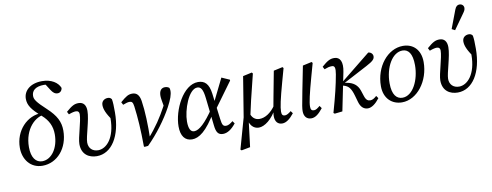

<svg xmlns="http://www.w3.org/2000/svg" viewBox="-73 -1154 4438 1732"><g transform="rotate(-10 2145.5 -288.5)"><path d="M230.4 13.1C364.7 13.1 469.2 -105.2 469.2 -267.8C469.2 -349 437.1 -409 358.9 -482.2C270.4 -563.7 254.4 -590.7 254.4 -621.7C254.4 -669.5 290.1 -703.3 368.3 -703.3C397.2 -703.3 424.9 -697.3 456.8 -672.4L429.1 -712.6L369.1 -725.4L418.3 -648.1C435.5 -621.9 451.7 -606.8 477.8 -606.8C498 -606.8 517.1 -620.9 520.2 -649C500.2 -700.3 440.8 -739.6 356.3 -739.6C248 -739.6 185.6 -680.6 185.6 -607.4C185.6 -550.4 213.6 -506.3 301.4 -430.5C359.5 -379.4 387.4 -321.5 387.4 -247.3C387.4 -123 320.9 -27.3 234.6 -27.3C177 -27.3 137.4 -76.1 137.4 -173.6C137.4 -339.8 243.5 -440 335.9 -440L304.8 -457.2C170.8 -457.2 55.7 -339.4 55.7 -181C55.7 -75.7 120.1 13.1 230.4 13.1Z M728.1 13.1C863.2 13.1 956.2 -130.3 956.2 -348.5C956.2 -408.4 955.2 -437.2 950.1 -468.1C943 -480.2 931.8 -487.3 915.7 -487.3C886.3 -487.4 856.2 -470.1 856.2 -431.8C856.2 -396.2 870.3 -354.3 926.4 -276.7L929.8 -345.8L903.4 -381C906.4 -351.1 907.4 -329.1 907.4 -303.2C907.4 -121.6 824.2 -37.5 748.9 -37.5C696 -37.5 662.2 -71.3 662.2 -123.3C662.2 -178.4 714.3 -320.6 714.3 -405.2C714.3 -457.2 691.1 -487.3 646.8 -487.3C608.7 -487.3 584.3 -474 531.1 -427.7L544.2 -402.4C575.8 -414.3 595.8 -418.3 610.6 -418.3C630.5 -418.3 640.5 -407.4 640.5 -387.4C640.5 -321.9 590.4 -181.7 590.4 -121.1C590.4 -24.1 657.8 13.1 728.1 13.1Z M1159.9 0 1165.1 5.1 1198.2 2C1290.4 -89.2 1377.2 -206.1 1433.2 -309.8C1469.2 -376.5 1483.2 -418.5 1483.2 -452.5C1483.2 -464.8 1481.2 -474 1478.1 -480.2C1471.9 -485.3 1458.8 -493.3 1439.6 -493.3C1407.4 -493.3 1385.9 -472.1 1385.9 -422C1385.9 -411.6 1388 -396.2 1390.1 -382.8L1402.3 -312.3L1414.9 -365.2C1408.9 -351.3 1403.8 -341.2 1393.9 -322.4C1345.8 -233.2 1292 -150.4 1212.2 -61.4L1227.4 -58.6C1230.4 -182.2 1226.3 -311.6 1211.4 -407.8C1202.4 -463.1 1178.3 -487.3 1138.9 -487.3C1102.7 -487.3 1080.2 -473 1028 -427.7L1041.1 -402.4C1068.8 -412.4 1083.8 -418.3 1101.7 -418.3C1122.6 -418.3 1132.6 -409.4 1137.6 -370.6C1151.6 -264.4 1158.8 -154.3 1159.9 0Z M1600.4 13.1C1662.9 13.1 1734.9 -33.7 1832.3 -200.6L1819.2 -232.6C1737.9 -111.7 1677.2 -55.8 1631.4 -55.8C1599.6 -55.8 1581.6 -86.5 1581.6 -153.4C1581.6 -257.1 1645.6 -439.6 1725.8 -439.6C1758.5 -439.6 1777.3 -413 1786.2 -331L1814.9 -76.4C1821.8 -12.1 1840.2 13.1 1883.6 13.1C1923.9 13.1 1963.3 -13.1 2002.4 -62.4L1986.2 -85.6C1962.2 -65.5 1942.4 -54.6 1924.5 -54.6C1896.7 -54.6 1887.7 -66.6 1880.6 -124.6L1864.6 -250L1861.6 -272.1L1850.6 -361C1838.6 -454.9 1800.5 -487.3 1740.8 -487.3C1603.6 -487.3 1499 -272.3 1499 -122.4C1499 -35.2 1535.2 13.1 1600.4 13.1ZM1854.7 -211.1 2028.9 -449.7V-457.8L1956 -490.2L1847.9 -270.8L1854.7 -211.1Z M2022.6 188.2 2102.2 173.1 2133.8 -83.7 2153.5 -103C2170.3 -185.7 2190.2 -268.4 2242.3 -477.2L2234.2 -487.3L2151.5 -469.2L2091.7 -101.5L2012.4 180.1L2022.6 188.2ZM2211.7 13.1C2263.5 13.1 2335.1 -37.6 2385.7 -136.5L2381.6 -162.9C2334.9 -94.6 2280.4 -62.9 2230.8 -62.9C2192 -62.9 2159.4 -85.7 2147.4 -143.1L2117.8 -94.5C2126.8 -27 2160.7 13.1 2211.7 13.1ZM2426.3 13.1C2461.7 13.1 2498.1 -14 2535.3 -61.4L2519.1 -83.6C2498.2 -66.6 2479.3 -54.6 2462.4 -54.6C2441.5 -54.6 2432.6 -65.7 2432.6 -93.5C2432.6 -133.6 2448.6 -207.6 2489.5 -355.3L2523.4 -477.2L2515.4 -487.3L2432.7 -469.2L2389.8 -242.9C2364.8 -112.8 2360.8 -85.7 2360.8 -64.6C2360.8 -15.2 2385 13.1 2426.3 13.1Z M2692.1 13.1C2729.2 13.1 2761.7 -13 2799.9 -61.4L2783.7 -84.5C2761.8 -66.5 2746.8 -54.6 2728 -54.6C2707.1 -54.6 2698.1 -65.6 2698.1 -93.5C2698.1 -133.5 2715.2 -207.7 2756 -355.3L2790 -477.2L2781.9 -487.3L2699.2 -469.2L2654.3 -242.7C2628.3 -112.7 2625.3 -85.7 2625.3 -64.6C2625.3 -15.2 2650.6 13.1 2692.1 13.1Z M2896.2 -0.1 2907.2 8 2978 0 3049 -349C3067.1 -438.2 3043 -487.3 2988.7 -487.3C2950.6 -487.3 2926.1 -474 2872.9 -427.7L2886 -402.4C2915.7 -413.3 2930.7 -418.3 2956.4 -418.3C2982.2 -418.3 2988.1 -395.6 2978.2 -339C2961.2 -243.3 2940.3 -155.6 2896.2 -0.1ZM3210.6 13.1C3245.2 13.1 3283.5 -15.1 3318.6 -61.4L3302.4 -84.6C3284.3 -67.5 3264.5 -54.6 3245.6 -54.6C3222.8 -54.6 3206 -63.6 3193 -103.4L3176.1 -155C3158 -209.1 3119.1 -237.2 3062.7 -247.1L3028.3 -253.1L3025 -240.1L3261.7 -365C3326.1 -398.8 3341.4 -416.1 3341.4 -441.5C3341.4 -462.9 3323.2 -481.2 3299.7 -482.3L3009.1 -248.1L3012.1 -231.9L3031.9 -226C3071.5 -214.2 3094.2 -193.2 3115.1 -118.5L3132.1 -58.5C3146.2 -10 3174.3 13.1 3210.6 13.1Z M3523.7 13.1C3662.3 13.1 3777.5 -138.1 3777.5 -311.9C3777.5 -425.4 3710 -487.3 3617.6 -487.3C3478 -487.3 3359.8 -343 3359.8 -163.3C3359.8 -48.9 3433.2 13.1 3523.7 13.1ZM3534.6 -27.3C3481.1 -27.3 3441.5 -69.8 3441.5 -175.3C3441.5 -323.9 3514 -446.9 3606.6 -446.9C3659.1 -446.9 3695.8 -405.4 3695.8 -297.1C3695.8 -162.9 3631.1 -27.3 3534.6 -27.3Z M4034.1 13.1C4169.2 13.1 4262.2 -130.3 4262.2 -348.5C4262.2 -408.4 4261.2 -437.2 4256.1 -468.1C4249 -480.2 4237.8 -487.3 4221.7 -487.3C4192.3 -487.4 4162.2 -470.1 4162.2 -431.8C4162.2 -396.2 4176.3 -354.3 4232.4 -276.7L4235.8 -345.8L4209.4 -381C4212.4 -351.1 4213.4 -329.1 4213.4 -303.2C4213.4 -121.6 4130.2 -37.5 4054.9 -37.5C4002 -37.5 3968.2 -71.3 3968.2 -123.3C3968.2 -178.4 4020.3 -320.6 4020.3 -405.2C4020.3 -457.2 3997.1 -487.3 3952.8 -487.3C3914.7 -487.3 3890.3 -474 3837.1 -427.7L3850.2 -402.4C3881.8 -414.3 3901.8 -418.3 3916.6 -418.3C3936.5 -418.3 3946.5 -407.4 3946.5 -387.4C3946.5 -321.9 3896.4 -181.7 3896.4 -121.1C3896.4 -24.1 3963.8 13.1 4034.1 13.1ZM4077.6 -560 4106.8 -544.9C4137.9 -588.7 4169.9 -633.4 4200.9 -677.2C4218.2 -701.4 4224.4 -711.7 4224.4 -729.9C4224.4 -749.3 4209 -766.5 4184.8 -766.5C4167.4 -766.5 4152.2 -757.3 4141 -727.5C4120.2 -671.8 4098.4 -615.8 4077.6 -560Z"/></g></svg>

Font: Source Serif Variable
Style: Italic
Weight: 389
Italic angle: -12°
Designer: Frank Grießhammer
Foundry: Adobe Systems Incorporated
Version: Version 3.001;hotconv 1.0.111;makeotfexe 2.5.65597